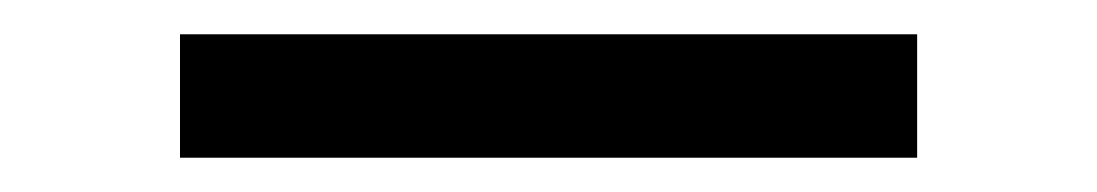

<svg xmlns="http://www.w3.org/2000/svg" viewBox="-20 -726 640 112"><path d="M85 -634V-706H515V-634Z"/></svg>

Font: Iosevka Fixed Curly Md Ex
Style: Regular
Weight: 500
Width: 7
Monospace: yes
Designer: Belleve Invis
Foundry: Belleve Invis
Version: Version 30.1.2